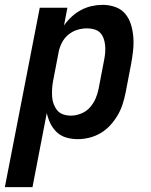

<svg xmlns="http://www.w3.org/2000/svg" viewBox="-54 -562 624 792"><path d="M-34 210 110 -530H224L210 -457Q224 -477 242 -493.5Q260 -510 281 -521Q302 -532 324.5 -537Q347 -542 369 -542Q397 -542 422 -533Q447 -524 463 -504.5Q479 -485 486.5 -460Q494 -435 496 -408Q498 -381 495 -353.5Q492 -326 487 -299L464 -179Q459 -155 451.5 -131.5Q444 -108 431 -86Q418 -64 400.5 -45Q383 -26 361 -13Q339 0 314.5 6Q290 12 267 12Q242 12 219.5 5.5Q197 -1 180.5 -16.5Q164 -32 154 -52.5Q144 -73 139 -96L80 210ZM238 -85Q259 -85 280.5 -93.5Q302 -102 317 -119Q332 -136 340.5 -156Q349 -176 353 -197L376 -317Q379 -332 380 -347Q381 -362 379.5 -376.5Q378 -391 373 -404.5Q368 -418 358.5 -427.5Q349 -437 334.5 -441Q320 -445 305 -445Q285 -445 265 -439Q245 -433 228.5 -419.5Q212 -406 202 -387Q192 -368 188 -348L165 -228Q162 -212 161 -195.5Q160 -179 161 -163Q162 -147 167.5 -132.5Q173 -118 182.5 -106.5Q192 -95 207 -90Q222 -85 238 -85Z"/></svg>

Font: Lode Term
Style: Bold Italic
Weight: 700
Italic angle: -11°
Monospace: yes
Designer: Belleve Invis
Foundry: Belleve Invis
Version: Version 29.2.0